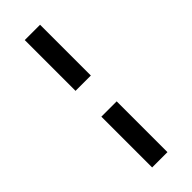

<svg xmlns="http://www.w3.org/2000/svg" viewBox="-291 -790 957 957"><g transform="rotate(-45 188.0 -311.0)"><path d="M134 -402V-760H242V-402ZM134 138V-220H242V138Z"/></g></svg>

Font: Plexus Sans SemiBold
Style: Regular
Weight: 600
Version: Version 2.001;PS 002.001;hotconv 1.0.70;makeotf.lib2.5.58329